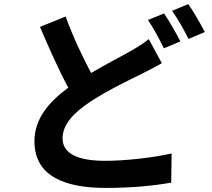

<svg xmlns="http://www.w3.org/2000/svg" viewBox="-20 -863 1040 942"><path d="M785 -797 706 -765C733 -726 764 -667 784 -626L865 -660C846 -697 810 -761 785 -797ZM904 -843 824 -810C852 -772 884 -714 905 -672L985 -706C967 -741 930 -805 904 -843ZM302 -782 176 -731C221 -626 269 -518 315 -433C219 -362 149 -280 149 -170C149 3 300 59 499 59C629 59 735 48 820 33L822 -110C733 -90 598 -74 496 -74C357 -74 287 -112 287 -184C287 -254 343 -311 426 -366C518 -425 611 -469 674 -500C710 -518 742 -535 774 -553L710 -671C684 -650 655 -632 618 -611C571 -584 500 -548 427 -505C386 -582 340 -678 302 -782Z"/></svg>

Font: Noto Sans TC
Style: Bold
Weight: 700
Designer: Ryoko NISHIZUKA 西塚涼子 (kana, bopomofo & ideographs); Paul D. Hunt (Latin, Greek & Cyrillic); Sandoll Communications 산돌커뮤니
Foundry: Adobe
Version: Version 2.004;hotconv 1.0.118;makeotfexe 2.5.65603